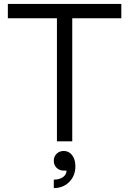

<svg xmlns="http://www.w3.org/2000/svg" viewBox="-20 -720 658 978"><path d="M20 -627V-700H598V-627H348V0H270V-627ZM319 149H305Q283 149 268.5 135Q254 121 254 99Q254 77 268.5 63Q283 49 305 49Q331 49 347.5 70.5Q364 92 364 127Q364 175 333 206.5Q302 238 254 238V195Q283 195 301 182Q319 169 319 149Z"/></svg>

Font: MedMera Sans
Style: Regular
Weight: 400
Designer: Kasper Nordkvist
Foundry: UNCUT.wtf
Version: Version 1.300